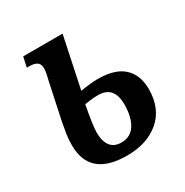

<svg xmlns="http://www.w3.org/2000/svg" viewBox="-133 -643 731 760"><g transform="rotate(-30 233.0 -263.0)"><path d="M65 -134Q65 -166 71 -198.5Q77 -231 78 -238L112 -398Q113 -403 117.5 -422Q122 -441 122 -453Q122 -474 110 -482Q98 -490 76 -490H64L74 -536H254L205 -303Q256 -311 284 -311Q363 -311 401.5 -275.5Q440 -240 440 -176Q440 -87 383.5 -38.5Q327 10 235 10Q65 10 65 -134ZM326 -171Q326 -255 254 -255Q233 -255 216 -252.5Q199 -250 192 -249Q175 -160 175 -127Q177 -46 241 -46Q283 -46 304.5 -80Q326 -114 326 -171Z"/></g></svg>

Font: Noto Serif CondSemiBold
Style: Italic
Weight: 600
Width: 3
Italic angle: -12°
Designer: Monotype Design Team
Foundry: Monotype Imaging Inc.
Version: Version 1.001